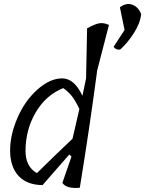

<svg xmlns="http://www.w3.org/2000/svg" viewBox="-20 -927 717 948"><path d="M595 -779 572 -891Q604 -915 634 -903.5Q664 -892 677 -857Q672 -812 641 -763.5Q610 -715 573 -682Q551 -680 541 -696ZM322 -164 190 -13Q113 -14 72 -58Q31 -102 30 -180.5Q29 -259 66 -344.5Q103 -430 165 -485Q227 -540 287 -540Q347 -540 387 -454Q399 -510 405 -540L410 -787Q448 -808 469.5 -812Q491 -816 518 -804L460 -580Q421 -287 374 0Q308 6 288 -24L333 -154ZM106 -181Q106 -105 162 -72Q253 -162 338 -242L372 -389Q350 -435 331.5 -456.5Q313 -478 292 -492Q206 -457 156 -371.5Q106 -286 106 -181Z"/></svg>

Font: Tillana
Style: Regular
Weight: 400
Designer: Lipi Raval (Devanagari, Latin), Jonny Pinhorn (Latin)
Foundry: Indian Type Foundry
Version: Version 2.002;PS 1.0;hotconv 1.0.79;makeotf.lib2.5.61930; tt